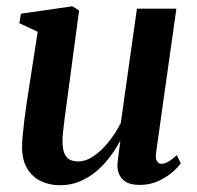

<svg xmlns="http://www.w3.org/2000/svg" viewBox="-20 -564 610 596"><path d="M166 11Q133.5 11 107 -1.8Q80.5 -14.5 64.8 -40.2Q49 -66 48.5 -106.5Q48.5 -122 50.5 -144Q52.5 -166 55.5 -190.8Q58.5 -215.5 62 -239.2Q65.5 -263 68.5 -281.5L97 -465.5L40 -492L45 -521.5L205 -544.5L225.5 -531.5L192.5 -285Q190 -265 186.8 -242.2Q183.5 -219.5 180.8 -197.8Q178 -176 176 -157.8Q174 -139.5 174 -127.5Q174 -104 179.2 -89.8Q184.5 -75.5 195.2 -69.2Q206 -63 223 -63Q247 -63 271.5 -80Q296 -97 317.8 -124.2Q339.5 -151.5 355 -182.5L405 -537H527.5L464.5 -90.5Q462 -73 467 -64.2Q472 -55.5 481.5 -55.5Q490.5 -55.5 502 -61.8Q513.5 -68 529 -82.5L541 -57Q533 -45 514.8 -29.2Q496.5 -13.5 470.8 -1.8Q445 10 414 10Q378 10 361.5 -6.5Q345 -23 344.5 -48.5Q344.5 -52.5 345.2 -61Q346 -69.5 347.5 -80.8Q349 -92 350.5 -103.5Q352 -115 353.5 -124.5L352 -125Q338 -99 319.5 -74.8Q301 -50.5 277.8 -31.2Q254.5 -12 226.8 -0.5Q199 11 166 11Z"/></svg>

Font: Merriweather 72pt SemiBold
Style: Italic
Weight: 600
Italic angle: -7.8°
Version: Version 2.101